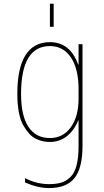

<svg xmlns="http://www.w3.org/2000/svg" viewBox="-20 -750 540 1001"><path d="M240.2 -610.4V-730.5H259.8V-610.4ZM387.7 -122.1Q366.2 -69.3 328.1 -39.6Q290 -9.8 240.2 -9.8Q222.7 -9.8 205.6 -13.2Q188.5 -16.6 168.5 -25.9Q148.4 -35.2 131.8 -53.7Q115.2 -72.3 100.6 -98.1Q85.9 -124 78.1 -166Q70.3 -208 70.3 -259.8Q70.3 -529.3 240.2 -530.3Q345.7 -530.3 387.7 -413.1H389.6V-519.5H410.2V9.8Q410.2 126 368.7 178.2Q327.1 230.5 235.4 230.5Q177.7 230.5 110.4 201.2V178.7Q171.9 210 235.4 210Q273.4 210 299.3 202.1Q325.2 194.3 347.2 172.9Q369.1 151.4 379.4 111.3Q389.6 71.3 389.6 9.8V-122.1ZM89.8 -259.8Q89.8 -146.5 128.4 -88.4Q167 -30.3 240.2 -30.3Q308.6 -30.3 349.1 -86.4Q389.6 -142.6 389.6 -235.4V-285.2Q389.6 -391.6 349.6 -450.7Q309.6 -509.8 240.2 -509.8Q89.8 -509.8 89.8 -259.8Z"/></svg>

Font: Mgen+ 1m thin
Style: Regular
Weight: 100
Designer: [Source Han Sans]
Ryoko NISHIZUKA  (kana & ideographs); Paul D. Hunt (Latin, Greek & Cyrillic); Wenlong ZHANG  (bopomofo
Version: Version 1.059.20150602